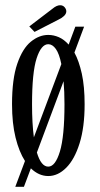

<svg xmlns="http://www.w3.org/2000/svg" viewBox="-20 -662 382 734"><path d="M38.5 52 75.5 -46.5Q53 -81.5 39.5 -136Q26 -190.5 26 -263.5Q26 -360 46 -418.2Q66 -476.5 97.8 -502.5Q129.5 -528.5 164.5 -528.5Q185 -528.5 205 -519.8Q225 -511 242.5 -491.5L268 -560H301.5L264.5 -461Q282 -429 292.8 -380.2Q303.5 -331.5 303.5 -263.5Q303.5 -175.5 284.2 -114Q265 -52.5 233.2 -20.8Q201.5 11 164.5 11Q128.5 11 98 -18.5L71.5 52ZM102.5 -263.5Q102.5 -189.5 109.5 -137L214.5 -417Q206.5 -456.5 193.5 -474.8Q180.5 -493 164.5 -493Q137.5 -493 120 -439Q102.5 -385 102.5 -263.5ZM164.5 -25Q191.5 -25 209 -82.8Q226.5 -140.5 226.5 -263.5Q226.5 -312.5 223 -351.5L121 -79Q137 -25 164.5 -25ZM112 -540 92 -561 180.5 -628.5Q196.5 -642 210 -642Q223.5 -642 230.5 -629.5Q233.5 -624.5 233.5 -619Q233.5 -609.5 225 -601.2Q216.5 -593 204.5 -587.5Z"/></svg>

Font: Imbue 10pt
Style: Regular
Weight: 400
Designer: Tyler Finck
Foundry: Etcetera Type Company
Version: Version 1.102; ttfautohint (v1.8.3)